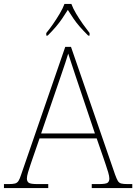

<svg xmlns="http://www.w3.org/2000/svg" viewBox="-24 -951 689 971"><path d="M-4 0V-20H18Q41 -20 52 -23Q63 -26 69.5 -36Q76 -46 83 -68L306 -714H335L558 -68Q566 -46 572 -36Q578 -26 589 -23Q600 -20 623 -20H645V0H440V-20H474Q512 -20 520.5 -27Q529 -34 529 -48Q529 -60 523 -80Q517 -100 510.5 -119Q504 -138 501 -147L465 -251H176L140 -147Q137 -138 130.5 -119Q124 -100 118 -80Q112 -60 112 -48Q112 -34 121 -27Q130 -20 167 -20H220V0ZM184 -276H456L379 -505Q370 -532 359 -564.5Q348 -597 338 -628Q328 -659 321 -680Q317 -665 306.5 -634Q296 -603 285 -570.5Q274 -538 266 -515ZM210 -784Q226 -803 244 -829Q262 -855 278 -882Q294 -909 302 -931H337Q345 -909 361 -882Q377 -855 395.5 -829Q414 -803 429 -784V-771H422Q397 -796 379.5 -816Q362 -836 348 -856.5Q334 -877 319 -901Q304 -877 290 -856.5Q276 -836 259 -816Q242 -796 217 -771H210Z"/></svg>

Font: Noto Serif Kannada Thin
Style: Regular
Weight: 250
Version: Version 2.003